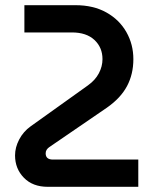

<svg xmlns="http://www.w3.org/2000/svg" viewBox="-20 -720 596 740"><path d="M164 0Q106 0 72 -35Q38 -70 38 -121Q38 -152 54 -182.5Q70 -213 98 -233L319 -391Q347 -411 361 -437.5Q375 -464 375 -492Q375 -537 344 -566Q313 -595 257 -595H74V-700H271Q340 -700 390 -672Q440 -644 467 -596.5Q494 -549 494 -492Q494 -434 469.5 -388Q445 -342 392 -305L170 -153Q164 -149 160 -143Q156 -137 156 -129Q156 -105 184 -105H513V0Z"/></svg>

Font: MuseoModerno Medium
Style: Regular
Weight: 500
Designer: Pablo Cosgaya, Héctor Gatti, Marcela Romero, and the Authors of The MuseoModerno Project.
Foundry: Omnibus-Type Team
Version: Version 1.001